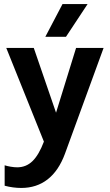

<svg xmlns="http://www.w3.org/2000/svg" viewBox="-20 -737 545 949"><path d="M3 0ZM492 -500 301 23Q270 107 215.5 149.5Q161 192 85 192Q45 192 3 181V80Q15 84 33 87Q51 90 65 90Q109 90 140.5 59.5Q172 29 197 -37L11 -500H147L257 -180L356 -500ZM289 -717H413L306 -555H204Z"/></svg>

Font: Sarabun
Style: Bold
Weight: 700
Designer: Suppakit Chalermlarp | Katatrad Co.,Ltd.
Foundry: Cadson Demak Co.,Ltd.
Version: Version 1.000; ttfautohint (v1.6)